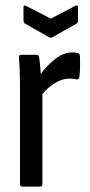

<svg xmlns="http://www.w3.org/2000/svg" viewBox="-20 -691 333 711"><path d="M63 0Q54 0 54 -10V-367Q54 -404 53 -430.5Q52 -457 50 -477Q49 -488 58 -488H117Q124 -488 125 -479Q127 -466 128.5 -449.5Q130 -433 131 -417Q154 -449 185 -473Q216 -497 248 -497Q262 -497 269 -494Q276 -493 276 -483Q277 -463 276.5 -443.5Q276 -424 274 -405Q272 -396 264 -397Q251 -400 236 -400Q212 -400 185.5 -384.5Q159 -369 137 -343V-10Q137 0 128 0ZM162 -553 72 -604Q67 -607 67 -616V-664Q67 -674 77 -669L168 -622L258 -669Q269 -674 269 -664V-616Q269 -607 264 -604L174 -553Q168 -550 162 -553Z"/></svg>

Font: Sofia Sans Condensed Medium
Style: Regular
Weight: 500
Designer: Botio Nikoltchev, Ani Petrova
Foundry: lettersoup
Version: Version 4.101; ttfautohint (v1.8.4.7-5d5b)